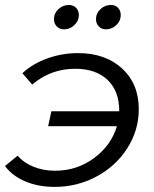

<svg xmlns="http://www.w3.org/2000/svg" viewBox="-27 -745 620 772"><path d="M286.5 -531.5Q396.5 -531.5 463.8 -469.8Q531 -408 531 -306Q531 -221.5 485.2 -149.5Q439.5 -77.5 361.5 -35.5Q283.5 6.5 192.5 6.5Q127.5 6.5 75 -15.5Q22.5 -37.5 -7 -77.5L44 -119Q69 -90 108.5 -74.2Q148 -58.5 194.5 -58.5Q282 -58.5 351 -109.2Q420 -160 443 -237.5H166.5L179.5 -297.5H452.5Q452.5 -379.5 405.2 -424Q358 -468.5 275.5 -468.5Q177 -468.5 102.5 -405L63 -450.5Q103.5 -488.5 163 -510Q222.5 -531.5 286.5 -531.5ZM250 -725Q268 -725 279 -713.5Q290 -702 290 -684Q290 -661 272 -644Q254 -627 230.5 -627Q212.5 -627 201.2 -638.8Q190 -650.5 190 -668Q190 -691.5 207.8 -708.2Q225.5 -725 250 -725ZM419 -725Q437 -725 447.8 -713.5Q458.5 -702 458.5 -684Q458.5 -661 440.5 -644Q422.5 -627 399 -627Q381.5 -627 370.2 -638.8Q359 -650.5 359 -668Q359 -691.5 376.8 -708.2Q394.5 -725 419 -725Z"/></svg>

Font: Argentum Sans Light
Style: Italic
Weight: 300
Italic angle: -11.3°
Designer: Julieta Ulanovsky (font), Owen Earl (portions from Jones font), Cristiano Sobral (main changes and remaster)
Foundry: Julieta Ulanovsky (font), Owen Earl (portions from Jones font), Cristiano Sobral (main changes and remaster)
Version: Version 3.127